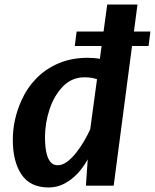

<svg xmlns="http://www.w3.org/2000/svg" viewBox="-20 -819 684 847"><path d="M310 -616 318 -680H643.5L635.5 -616ZM194.5 8Q113.5 8 75 -49Q36.5 -106 36.5 -202Q36.5 -290.5 74 -374.5Q98.5 -430 140 -472.8Q181.5 -515.5 238.8 -539.8Q296 -564 366.5 -564Q379 -564 392.8 -563Q406.5 -562 420.5 -559.5L453 -799H586.5L481.5 0H359L367 -116Q348.5 -82 322.5 -54Q296.5 -26 264.2 -9Q232 8 194.5 8ZM234.5 -90Q255.5 -90 276.5 -105.8Q297.5 -121.5 317 -146.5Q336.5 -171.5 352 -198.5Q367.5 -225.5 378 -248.5L408 -469.5Q384 -478 353 -478Q297 -478 258 -438Q218.5 -397.5 198.5 -336.5Q178.5 -275.5 178.5 -213Q178.5 -176.5 184 -148.8Q189.5 -121 201.8 -105.5Q214 -90 234.5 -90Z"/></svg>

Font: Merriweather Sans SemiBold
Style: Italic
Weight: 600
Italic angle: -7.5°
Designer: Eben Sorkin
Foundry: Eben Sorkin
Version: Version 2.001